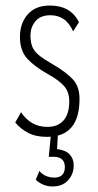

<svg xmlns="http://www.w3.org/2000/svg" viewBox="-20 -484 353 693"><path d="M150 10Q109 10 81.5 -4.5Q54 -19 35 -42L56 -79Q91 -26 151 -26Q189 -26 209.5 -49.5Q230 -73 230 -118Q230 -151 212.5 -172Q195 -193 154 -216Q107 -242 79.5 -271Q52 -300 52 -351Q52 -400 80 -432Q108 -464 160 -464Q235 -464 265 -404L244 -371Q229 -403 208.5 -416Q188 -429 162 -429Q126 -429 108 -407.5Q90 -386 90 -356Q90 -331 97 -314.5Q104 -298 122 -283.5Q140 -269 172 -251Q220 -223 243.5 -197Q267 -171 267 -127Q267 10 150 10ZM169 189Q136 189 109 165L122 133Q132 145 146 151Q160 157 176 157Q214 157 214 119Q214 100 203.5 91Q193 82 175 82H156L164 0H189L186 54Q217 58 231.5 73.5Q246 89 246 113Q246 144 226 166.5Q206 189 169 189Z"/></svg>

Font: Inconsolata ExtraCondensed Light
Style: Regular
Weight: 300
Width: 2
Monospace: yes
Designer: Raph Levien, Cyreal, Brenton Simpson
Foundry: Raph Levien, Cyreal, Google
Version: Version 3.100; ttfautohint (v1.8.4.7-5d5b)